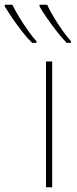

<svg xmlns="http://www.w3.org/2000/svg" viewBox="-110 -786 322 806"><path d="M109 0H83V-528H109ZM88 -766Q98 -743 116 -713.5Q134 -684 153.5 -656.5Q173 -629 188 -613V-606H170Q152 -624 130.5 -651.5Q109 -679 89 -707.5Q69 -736 56 -759V-766ZM-58 -766Q-47 -743 -29 -713.5Q-11 -684 8.5 -656.5Q28 -629 43 -613V-606H25Q6 -624 -15.5 -651.5Q-37 -679 -56.5 -707.5Q-76 -736 -90 -759V-766Z"/></svg>

Font: Noto Sans SemiCondensed Thin
Style: Regular
Weight: 100
Width: 4
Designer: Monotype Design Team
Foundry: Monotype Imaging Inc.
Version: Version 2.013; ttfautohint (v1.8.4.7-5d5b)